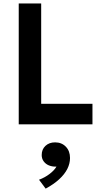

<svg xmlns="http://www.w3.org/2000/svg" viewBox="-20 -720 590 1112"><path d="M88.5 0V-700H218.5V-119H515.5V0ZM244.5 372.5 206 321Q240.5 308 267.5 287.2Q294.5 266.5 307 245Q303.5 245 300 245Q281 245 263 237.8Q245 230.5 233.2 214.8Q221.5 199 221.5 178Q221.5 145 243.2 124.8Q265 104.5 299 104.5Q337 104.5 361.2 129.5Q385.5 154.5 385.5 195Q385.5 227.5 369.8 258.5Q354 289.5 322.8 318.2Q291.5 347 244.5 372.5Z"/></svg>

Font: Geologica EX Med
Style: Regular
Weight: 500
Designer: Sindre Bremnes, Frode Helland
Foundry: Monokrom Skriftforlag AS
Version: Version 1.010;gftools[0.9.28]